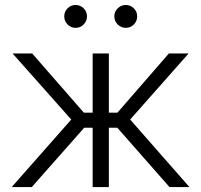

<svg xmlns="http://www.w3.org/2000/svg" viewBox="-20 -755 812 775"><path d="M27.3 0 267.6 -272.5 30.8 -539.1H109.9L318.4 -300.3H354V-539.1H419.4V-300.3H454.1L661.6 -539.1H741.2L505.4 -272.5L744.6 0H664.1L453.6 -239.3H419.4V0H354V-239.3H319.8L108.4 0ZM487.8 -642.6Q468.8 -642.6 455.1 -656.2Q441.4 -669.9 441.4 -689Q441.4 -708 455.1 -721.4Q468.8 -734.9 487.8 -734.9Q506.8 -734.9 520.3 -721.4Q533.7 -708 533.7 -689Q533.7 -669.9 520.3 -656.2Q506.8 -642.6 487.8 -642.6ZM285.2 -642.6Q266.1 -642.6 252.7 -656.2Q239.3 -669.9 239.3 -689Q239.3 -708 252.7 -721.4Q266.1 -734.9 285.2 -734.9Q304.2 -734.9 317.6 -721.4Q331.1 -708 331.1 -689Q331.1 -669.9 317.6 -656.2Q304.2 -642.6 285.2 -642.6Z"/></svg>

Font: Inter 18pt Light
Style: Regular
Weight: 300
Designer: Rasmus Andersson
Foundry: rsms
Version: Version 4.001;git-66647c0bb